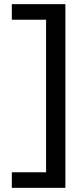

<svg xmlns="http://www.w3.org/2000/svg" viewBox="-20 -750 393 925"><path d="M37 155H295V-730H37V-655H202V80H37Z"/></svg>

Font: Bluebird
Style: LiNrw
Weight: 300
Designer: Jasper
Foundry: Cannot Into Space Fonts
Version: Version 0.98